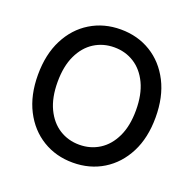

<svg xmlns="http://www.w3.org/2000/svg" viewBox="-131 -871 1022 1014"><g transform="rotate(20 380.5 -364.0)"><path d="M380.4 10.3Q285.6 10.3 210.7 -35.4Q135.7 -81.1 92.8 -165Q49.8 -249 49.8 -363.3Q49.8 -478.5 92.8 -562.5Q135.7 -646.5 210.7 -692.1Q285.6 -737.8 380.4 -737.8Q475.6 -737.8 550.3 -692.1Q625 -646.5 668 -562.5Q710.9 -478.5 710.9 -363.3Q710.9 -248.5 668 -164.8Q625 -81.1 550.3 -35.4Q475.6 10.3 380.4 10.3ZM380.4 -90.3Q442.9 -90.3 492.7 -121.8Q542.5 -153.3 571.5 -214.4Q600.6 -275.4 600.6 -363.3Q600.6 -452.1 571.5 -513.2Q542.5 -574.2 492.7 -605.7Q442.9 -637.2 380.4 -637.2Q317.9 -637.2 268.1 -605.7Q218.3 -574.2 189.2 -512.9Q160.2 -451.7 160.2 -363.3Q160.2 -275.4 189.2 -214.4Q218.3 -153.3 268.1 -121.8Q317.9 -90.3 380.4 -90.3Z"/></g></svg>

Font: Inter 20pt Medium
Style: Regular
Weight: 500
Version: Version 4.001;git-66647c0bb